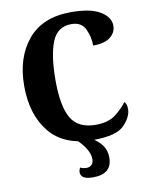

<svg xmlns="http://www.w3.org/2000/svg" viewBox="-100 -796 847 1086"><g transform="rotate(-10 323.5 -253.0)"><path d="M384 10Q517 10 562 -37Q607 -84 607 -128Q607 -159 593 -171Q569 -137 527 -104.5Q485 -72 412 -72Q312 -72 271.5 -140.5Q231 -209 231 -358Q231 -500 262 -578.5Q293 -657 374 -657Q432 -657 453.5 -611.5Q475 -566 475 -516Q541 -516 574 -542Q607 -568 607 -607Q607 -656 551.5 -690Q496 -724 383 -724Q220 -724 135.5 -622.5Q51 -521 51 -358Q51 -192 134 -91Q217 10 384 10ZM346 218Q455 218 455 123Q455 82 433 52Q411 22 372 0H295Q359 63 359 116Q359 138 347 148.5Q335 159 320 159Q307 159 298 156.5Q289 154 282 151Q275 164 275 177Q275 218 346 218Z"/></g></svg>

Font: Noto Serif SemiCondensed Extra
Style: Regular
Weight: 800
Width: 4
Designer: Monotype Design Team
Foundry: Monotype Imaging Inc.
Version: Version 1.002